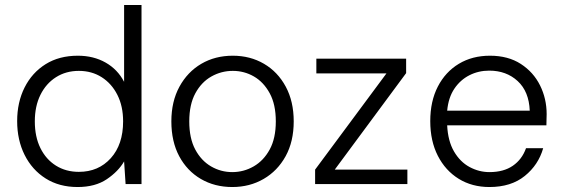

<svg xmlns="http://www.w3.org/2000/svg" viewBox="-20 -740 2261 772"><path d="M292 12Q218 12 163.5 -22.5Q109 -57 79 -117Q49 -177 49 -253Q49 -329 79 -388.5Q109 -448 163.5 -482Q218 -516 293 -516Q356 -516 404.5 -488.5Q453 -461 479 -411V-720H549V0H485L479 -91Q456 -51 409.5 -19.5Q363 12 292 12ZM297 -49Q376 -49 425.5 -104Q475 -159 475 -252Q475 -313 452 -358.5Q429 -404 389 -429.5Q349 -455 297 -455Q245 -455 205 -429.5Q165 -404 142.5 -358.5Q120 -313 120 -252Q120 -190 142.5 -144.5Q165 -99 205 -74Q245 -49 297 -49Z M914 12Q843 12 787.5 -20.5Q732 -53 700.5 -112Q669 -171 669 -252Q669 -332 701.5 -391.5Q734 -451 789.5 -483.5Q845 -516 916 -516Q986 -516 1041.5 -483.5Q1097 -451 1129 -391.5Q1161 -332 1161 -252Q1161 -171 1128.5 -112Q1096 -53 1040 -20.5Q984 12 914 12ZM914 -48Q960 -48 1000 -71Q1040 -94 1064.5 -139Q1089 -184 1089 -252Q1089 -320 1064.5 -365Q1040 -410 1001 -432.5Q962 -455 916 -455Q870 -455 830 -432.5Q790 -410 765.5 -365Q741 -320 741 -252Q741 -184 765 -139Q789 -94 828.5 -71Q868 -48 914 -48Z M1247 0V-58L1534 -445H1252V-504H1613V-446L1326 -58H1618V0Z M1948 12Q1878 12 1824.5 -21Q1771 -54 1740.5 -113.5Q1710 -173 1710 -253Q1710 -333 1740.5 -392Q1771 -451 1825 -483.5Q1879 -516 1950 -516Q2023 -516 2074 -483Q2125 -450 2151.5 -396.5Q2178 -343 2178 -281Q2178 -271 2177.5 -260.5Q2177 -250 2177 -236H1778Q1781 -173 1805.5 -131Q1830 -89 1868 -68.5Q1906 -48 1948 -48Q2005 -48 2042 -73.5Q2079 -99 2095 -144H2164Q2145 -77 2090 -32.5Q2035 12 1948 12ZM1947 -456Q1904 -456 1867.5 -437.5Q1831 -419 1807 -383.5Q1783 -348 1778 -295H2110Q2107 -372 2061.5 -414Q2016 -456 1947 -456Z"/></svg>

Font: DM Sans Light
Style: Regular
Weight: 300
Designer: Colophon Foundry, Jonny Pinhorn
Foundry: Colophon Foundry
Version: Version 4.004; ttfautohint (v1.8.4.7-5d5b)